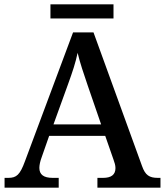

<svg xmlns="http://www.w3.org/2000/svg" viewBox="-20 -863 758 883"><path d="M212 -778H502V-843H212ZM1 0H250V-45H222C181 -45 161 -60 161 -91C161 -104 165 -122 171 -138L206 -238H464L502 -129C507 -115 511 -103 511 -90C511 -59 491 -45 454 -45H428V0H718V-45H706C667 -45 648 -57 633 -100L410 -714H316L95 -122C72 -59 56 -45 18 -45H1ZM226 -291 293 -476C314 -534 327 -573 337 -620C348 -573 365 -524 384 -468L445 -291Z"/></svg>

Font: Noto Serif Myanmar Medium
Style: Regular
Weight: 500
Designer: Ben Mitchell and the Monotype Design Team
Foundry: Monotype Imaging Inc.
Version: Version 2.106